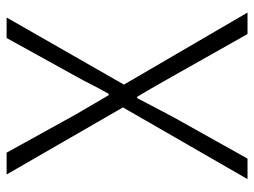

<svg xmlns="http://www.w3.org/2000/svg" viewBox="-114 -655 769 581"><g transform="rotate(-90 270.5 -364.5)"><path d="M236 -377 33 -729H99L214 -521Q229 -496 242 -473Q255 -450 273 -420H277Q294 -450 305.5 -473Q317 -496 331 -521L446 -729H508L305 -374L523 0H458L335 -218Q320 -244 304 -272.5Q288 -301 268 -334H264Q247 -301 232 -272.5Q217 -244 203 -218L81 0H19Z"/></g></svg>

Font: SpoqaHanSansJP-Light
Style: Regular
Weight: 300
Designer: [Source Han Sans]
Ryoko NISHIZUKA  (kana & ideographs); Paul D. Hunt (Latin, Greek & Cyrillic); Wenlong ZHANG  (bopomofo
Foundry: Spoqa (http://bi.spoqa.com)
Version: Version 1.002.20150607